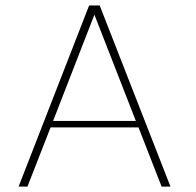

<svg xmlns="http://www.w3.org/2000/svg" viewBox="-20 -690 724 710"><path d="M81.5 0 167 -218.8H492.2L577.6 0H610.4L348.6 -669.9H309.6L48.8 0ZM329.1 -635.7 482.4 -242.7H176.3Z"/></svg>

Font: SaysetthaMai Thin
Style: Regular
Weight: 100
Designer: John M. Durdin
Foundry: Lao Script for Windows
Version: Version 1.101